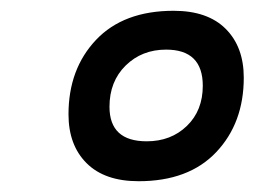

<svg xmlns="http://www.w3.org/2000/svg" viewBox="-20 -746 472 356"><path d="M237 -410Q174 -410 140.5 -443.5Q107 -477 107 -534Q107 -618 158 -672Q209 -726 302 -726Q365 -726 398.5 -692.5Q432 -659 432 -602Q432 -518 381 -464Q330 -410 237 -410ZM252 -484Q297 -484 326.5 -512.5Q356 -541 356 -587Q356 -654 288 -654Q243 -654 213 -624.5Q183 -595 183 -548Q183 -484 252 -484Z"/></svg>

Font: Geist Regular
Style: Italic
Weight: 400
Italic angle: -12°
Designer: Basement.studio, Andrés Briganti, Mateo Zaragoza
Foundry: Basement.studio, Vercel, Andrés Briganti, Guido Ferreyra, Mateo Zaragoza
Version: Version 1.500; ttfautohint (v1.8.4.7-5d5b)